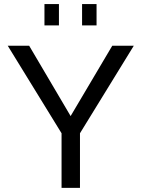

<svg xmlns="http://www.w3.org/2000/svg" viewBox="-20 -912 687 932"><path d="M195.8 -788.6V-892.1H266.1V-788.6ZM378.4 -788.6V-892.1H448.7V-788.6ZM278.8 0V-265.1L17.6 -689.9H121.6L322.8 -348.6L524.9 -689.9H629.4L368.2 -265.1V0Z"/></svg>

Font: HK Grotesk Medium Legacy
Style: Regular
Weight: 500
Designer: Alfredo Marco Pradil
Foundry: Hanken Design Co.
Version: Version 2.022;PS 002.022;hotconv 1.0.88;makeotf.lib2.5.64775